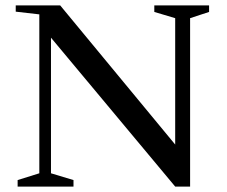

<svg xmlns="http://www.w3.org/2000/svg" viewBox="-20 -688 838 708"><path d="M751 -668H549V-644L626 -621V-155L202 -668H38V-645L125 -635V-49L45 -24V0H251V-24L168 -49V-549L626 0H681V-621L751 -644Z"/></svg>

Font: Rufina
Style: Regular
Weight: 400
Designer: Martin Sommaruga
Foundry: Martin Sommaruga
Version: Version